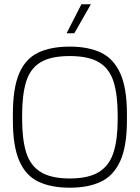

<svg xmlns="http://www.w3.org/2000/svg" viewBox="-20 -863 650 894"><path d="M305 11Q218 11 159 -17Q100 -45 70 -113.5Q40 -182 40 -302V-332Q40 -452 69 -520.5Q98 -589 157 -617.5Q216 -646 305 -646Q391 -646 450 -618Q509 -590 540 -521.5Q571 -453 571 -332V-302Q571 -182 540 -113.5Q509 -45 450 -17Q391 11 305 11ZM305 -32Q392 -32 440.5 -62Q489 -92 508.5 -153Q528 -214 528 -308V-326Q528 -421 509 -482Q490 -543 441.5 -572.5Q393 -602 305 -602Q216 -602 168 -572.5Q120 -543 101.5 -482Q83 -421 83 -326V-308Q83 -214 102 -153Q121 -92 169.5 -62Q218 -32 305 -32ZM290 -708 359 -843H403L326 -708Z"/></svg>

Font: Matangi Light
Style: Regular
Weight: 300
Designer: Prashant Pant
Foundry: The Graphic Ant
Version: Version 3.002